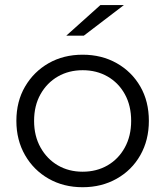

<svg xmlns="http://www.w3.org/2000/svg" viewBox="-20 -751 667 775"><path d="M313.5 4.7Q236.6 4.7 176.3 -29.7Q116 -64 81.1 -124.7Q46.1 -185.5 46.1 -263.1Q46.1 -341.7 81.2 -401.6Q116.2 -461.5 176.3 -495.9Q236.4 -530.2 313.5 -530.2Q390.6 -530.2 451.2 -495.9Q511.8 -461.6 546.4 -401.7Q580.9 -341.9 580.9 -263.1Q580.9 -185.3 546.4 -124.6Q512 -64 451.1 -29.7Q390.3 4.7 313.5 4.7ZM313.5 -57.9Q369.9 -57.9 414.2 -83.5Q458.4 -109.2 483.9 -155.7Q509.4 -202.2 509.4 -263Q509.4 -324.8 483.9 -370.8Q458.4 -416.8 414.2 -442.2Q369.9 -467.6 313.8 -467.6Q257.7 -467.6 213.6 -442.2Q169.6 -416.8 143.6 -370.8Q117.6 -324.8 117.6 -263Q117.6 -202.2 143.6 -155.7Q169.6 -109.2 213.6 -83.5Q257.6 -57.9 313.5 -57.9ZM247.5 -607 385.3 -730.6H480.2L318.3 -607Z"/></svg>

Font: Montserrat Thin
Style: Regular
Weight: 100
Designer: Julieta Ulanovsky
Foundry: Julieta Ulanovsky
Version: Version 9.000